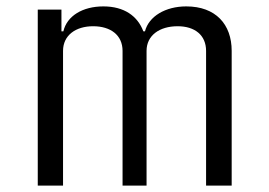

<svg xmlns="http://www.w3.org/2000/svg" viewBox="-20 -580 840 600"><path d="M562 -560C497 -560 445 -529 433 -482H428C410 -530 368 -560 303 -560C238 -560 189 -530 178 -482H172V-550H98V0H177V-421C177 -470 217 -498 271 -498C326 -498 363 -470 363 -421V0H438V-421C438 -469 478 -498 535 -498C589 -498 624 -470 624 -421V0H704V-421C704 -504 654 -560 562 -560Z"/></svg>

Font: Tekne LDO Light
Style: Regular
Weight: 300
Monospace: yes
Designer: Alessio Laiso, Mario Rullo, Paolo Rosset
Foundry: Alessio Laiso
Version: Version 1.000;hotconv 1.0.109;makeotfexe 2.5.65596